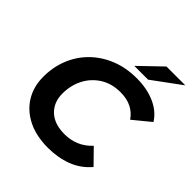

<svg xmlns="http://www.w3.org/2000/svg" viewBox="-240 -1065 1240 1240"><g transform="rotate(45 380.5 -444.5)"><path d="M397 12Q290 12 212.5 -26.5Q135 -65 93 -133.5Q51 -202 51 -292Q51 -381 82 -457.5Q113 -534 171 -591Q229 -648 308.5 -680Q388 -712 486 -712Q579 -712 651.5 -680Q724 -648 761 -588L644 -492Q617 -532 575 -553Q533 -574 475 -574Q396 -574 337.5 -537.5Q279 -501 247 -439.5Q215 -378 215 -302Q215 -223 266 -174.5Q317 -126 411 -126Q464 -126 511 -145.5Q558 -165 597 -207L693 -109Q638 -45 562.5 -16.5Q487 12 397 12ZM417 -757 567 -901H739L543 -757Z"/></g></svg>

Font: Montserrat
Style: Bold Italic
Weight: 700
Italic angle: -11.3°
Designer: Julieta Ulanovsky
Foundry: Julieta Ulanovsky
Version: Version 9.000; ttfautohint (v1.8.4.7-5d5b)